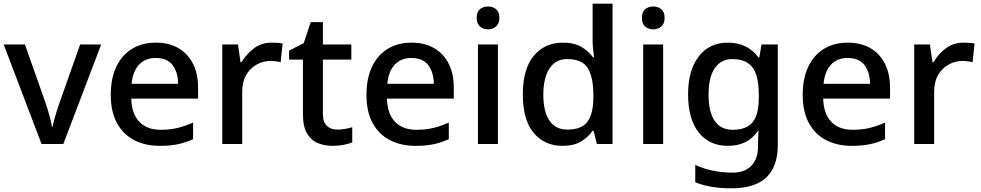

<svg xmlns="http://www.w3.org/2000/svg" viewBox="-20 -780 5316 1040"><path d="M205 0 0 -539H115L226 -225Q233 -204 240.5 -179.5Q248 -155 253.5 -132.5Q259 -110 261 -93H265Q268 -110 274 -133Q280 -156 288 -180.5Q296 -205 303 -225L414 -539H528L323 0Z M824 -549Q895 -549 946 -519.5Q997 -490 1025 -435.5Q1053 -381 1053 -305V-246H691Q693 -164 734.5 -120.5Q776 -77 850 -77Q902 -77 942.5 -87Q983 -97 1026 -116V-26Q986 -8 944.5 1Q903 10 845 10Q767 10 707 -21Q647 -52 613.5 -113.5Q580 -175 580 -266Q580 -356 610.5 -419.5Q641 -483 696 -516Q751 -549 824 -549ZM823 -466Q767 -466 733 -429.5Q699 -393 693 -326H945Q944 -388 915 -427Q886 -466 823 -466Z M1452 -549Q1466 -549 1482.5 -548Q1499 -547 1511 -544L1500 -443Q1489 -446 1474 -448Q1459 -450 1446 -450Q1406 -450 1370.5 -430.5Q1335 -411 1313.5 -374Q1292 -337 1292 -283V0H1184V-539H1269L1283 -443H1288Q1314 -487 1355 -518Q1396 -549 1452 -549Z M1807 -78Q1828 -78 1850 -82Q1872 -86 1888 -91V-9Q1871 -1 1841.5 4.5Q1812 10 1782 10Q1738 10 1701.5 -5Q1665 -20 1643 -57Q1621 -94 1621 -161V-457H1546V-506L1625 -546L1663 -660H1729V-539H1883V-457H1729V-162Q1729 -119 1750.5 -98.5Q1772 -78 1807 -78Z M2209 -549Q2280 -549 2331 -519.5Q2382 -490 2410 -435.5Q2438 -381 2438 -305V-246H2076Q2078 -164 2119.5 -120.5Q2161 -77 2235 -77Q2287 -77 2327.5 -87Q2368 -97 2411 -116V-26Q2371 -8 2329.5 1Q2288 10 2230 10Q2152 10 2092 -21Q2032 -52 1998.5 -113.5Q1965 -175 1965 -266Q1965 -356 1995.5 -419.5Q2026 -483 2081 -516Q2136 -549 2209 -549ZM2208 -466Q2152 -466 2118 -429.5Q2084 -393 2078 -326H2330Q2329 -388 2300 -427Q2271 -466 2208 -466Z M2677 -539V0H2569V-539ZM2624 -745Q2648 -745 2666.5 -730.5Q2685 -716 2685 -683Q2685 -651 2666.5 -636Q2648 -621 2624 -621Q2598 -621 2580 -636Q2562 -651 2562 -683Q2562 -716 2580 -730.5Q2598 -745 2624 -745Z M3027 10Q2930 10 2871 -60Q2812 -130 2812 -269Q2812 -407 2871.5 -478Q2931 -549 3029 -549Q3090 -549 3129 -526Q3168 -503 3192 -470H3198Q3196 -484 3193 -511Q3190 -538 3190 -559V-760H3298V0H3213L3195 -72H3190Q3167 -38 3128 -14Q3089 10 3027 10ZM3054 -78Q3131 -78 3162.5 -121.5Q3194 -165 3194 -252V-268Q3194 -361 3164 -410.5Q3134 -460 3052 -460Q2989 -460 2956 -408.5Q2923 -357 2923 -267Q2923 -176 2956 -127Q2989 -78 3054 -78Z M3572 -539V0H3464V-539ZM3519 -745Q3543 -745 3561.5 -730.5Q3580 -716 3580 -683Q3580 -651 3561.5 -636Q3543 -621 3519 -621Q3493 -621 3475 -636Q3457 -651 3457 -683Q3457 -716 3475 -730.5Q3493 -745 3519 -745Z M3923 -549Q3975 -549 4017 -529Q4059 -509 4088 -469H4093L4105 -539H4193V6Q4193 122 4131 181Q4069 240 3942 240Q3884 240 3835.5 232Q3787 224 3746 207V113Q3788 133 3839.5 144Q3891 155 3949 155Q4014 155 4050 117.5Q4086 80 4086 13V-5Q4086 -18 4087 -39Q4088 -60 4089 -71H4085Q4057 -29 4016.5 -9.5Q3976 10 3923 10Q3821 10 3764 -63.5Q3707 -137 3707 -269Q3707 -399 3764.5 -474Q3822 -549 3923 -549ZM3947 -460Q3885 -460 3851.5 -410.5Q3818 -361 3818 -267Q3818 -174 3851 -125.5Q3884 -77 3949 -77Q3998 -77 4029 -94.5Q4060 -112 4075 -150Q4090 -188 4090 -248V-268Q4090 -371 4055.5 -415.5Q4021 -460 3947 -460Z M4572 -549Q4643 -549 4694 -519.5Q4745 -490 4773 -435.5Q4801 -381 4801 -305V-246H4439Q4441 -164 4482.5 -120.5Q4524 -77 4598 -77Q4650 -77 4690.5 -87Q4731 -97 4774 -116V-26Q4734 -8 4692.5 1Q4651 10 4593 10Q4515 10 4455 -21Q4395 -52 4361.5 -113.5Q4328 -175 4328 -266Q4328 -356 4358.5 -419.5Q4389 -483 4444 -516Q4499 -549 4572 -549ZM4571 -466Q4515 -466 4481 -429.5Q4447 -393 4441 -326H4693Q4692 -388 4663 -427Q4634 -466 4571 -466Z M5200 -549Q5214 -549 5230.5 -548Q5247 -547 5259 -544L5248 -443Q5237 -446 5222 -448Q5207 -450 5194 -450Q5154 -450 5118.5 -430.5Q5083 -411 5061.5 -374Q5040 -337 5040 -283V0H4932V-539H5017L5031 -443H5036Q5062 -487 5103 -518Q5144 -549 5200 -549Z"/></svg>

Font: Noto Traditional Nushu Medium
Style: Regular
Weight: 500
Version: Version 2.003